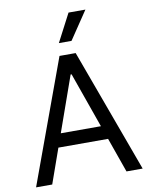

<svg xmlns="http://www.w3.org/2000/svg" viewBox="-100 -1011 845 1083"><g transform="rotate(-10 322.5 -469.5)"><path d="M17.3 0 276.2 -707.2H368.8L627.8 0H535.2L325.3 -593.2H319.8L109.8 0ZM504.1 -276.2V-198.9H141.6V-276.2ZM368.8 -939.2H465.5L357.7 -779H285.2Z"/></g></svg>

Font: Pretendard Variable
Style: Regular
Weight: 400
Designer: Base glyphs from Inter by Rasmus Andersson; Hangul glyphs from Noto Sans CJK(Source Han Sans) by Jang Soo-young and Kang
Foundry: Kil Hyung-jin
Version: Version 1.100;FEAKit 1.0